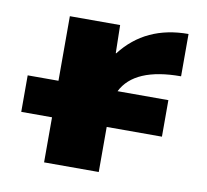

<svg xmlns="http://www.w3.org/2000/svg" viewBox="-65 -601 725 672"><g transform="rotate(10 298.0 -265.0)"><path d="M23.4 -160.2V-290H132.8V-519.5H311.5L313.5 -419.9H315.4Q400.4 -530.3 552.7 -530.3V-379.9Q387.7 -379.9 342.8 -290H523.4V-160.2H327.1V0H132.8V-160.2Z"/></g></svg>

Font: GenEi M Gothic v2 Black
Style: Regular
Weight: 900
Version: Version 2.0